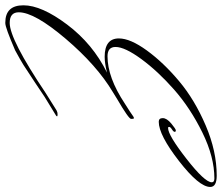

<svg xmlns="http://www.w3.org/2000/svg" viewBox="-84 -734 857 742"><g transform="rotate(90 345.0 -362.5)"><path d="M61 46Q-6 46 -6 -24Q-6 -94 68.5 -193Q143 -292 254 -347Q218 -338 193 -338Q122 -338 122 -393Q122 -437 168.5 -501Q215 -565 287 -625.5Q359 -686 458.5 -728.5Q558 -771 652 -771Q696 -771 696 -746Q696 -703 595.5 -625Q495 -547 444 -547Q430 -547 430 -562.5Q430 -578 451 -595.5Q472 -613 477.5 -613Q483 -613 483 -608.5Q483 -604 473.5 -598Q464 -592 464 -587.5Q464 -583 468 -583Q496 -583 587 -654Q678 -725 678 -752Q678 -762 663 -762Q580 -762 485.5 -715.5Q391 -669 320 -606.5Q249 -544 202 -480Q155 -416 155 -380Q155 -349 191 -349Q273 -349 374 -416Q389 -425 404.5 -435.5Q420 -446 423.5 -448.5Q427 -451 430 -451Q433 -451 433 -443V-440Q433 -431 356 -386L330 -370Q226 -308 123.5 -187.5Q21 -67 21 -6Q21 29 62 29Q126 29 333 -110L400 -152Q407 -156 415 -156Q423 -156 423 -154Q423 -152 420 -150L348 -106Q339 -100 292 -68.5Q245 -37 225 -24.5Q205 -12 168 8Q80 46 63 46Q62 46 61 46Z"/></g></svg>

Font: Herr Von Muellerhoff
Style: Regular
Weight: 400
Version: Version 1.000